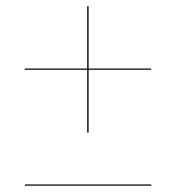

<svg xmlns="http://www.w3.org/2000/svg" viewBox="-20 -610 570 622"><path d="M262.5 -180.5H267V-384H469.5V-388H267V-590H262.5V-388H60V-384H262.5ZM60.5 -12.5V-8.5H470V-12.5Z"/></svg>

Font: Bodoni* 36pt Fatface
Style: Regular
Weight: 900
Version: Version 2.3